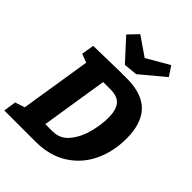

<svg xmlns="http://www.w3.org/2000/svg" viewBox="-274 -1106 1242 1242"><g transform="rotate(45 346.5 -485.5)"><path d="M409 -707Q546 -707 614 -638.5Q682 -570 682 -430Q682 -311 635.5 -213Q589 -115 498 -57.5Q407 0 280 0H-6L7 -86L73 -108L150 -593L91 -616L105 -702L341 -707ZM310 -125Q379 -125 422.5 -178.5Q466 -232 485 -306Q504 -380 504 -444Q504 -511 477 -546.5Q450 -582 384 -582H316L244 -125ZM396 -882 550 -971 594 -905 431 -769 337 -760 204 -905 267 -971Z"/></g></svg>

Font: Bitter Pro ExtraBold
Style: Italic
Weight: 800
Italic angle: -9°
Designer: Sol Matas, and Bitter project Authors
Foundry: Sol Matas
Version: Version 1.010